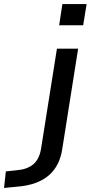

<svg xmlns="http://www.w3.org/2000/svg" viewBox="-147 -738 459 951"><path d="M146 -613 162 -718H282L265 -613ZM-127 193 -118 111 -62 105Q-13 101 17 76.5Q47 52 56 1L135 -497H240L162 -4Q156 39 139.5 72.5Q123 106 95.5 130Q68 154 28 168.5Q-12 183 -66 187Z"/></svg>

Font: Nunito Sans 7pt SemiExpanded Medium
Style: Italic
Weight: 500
Width: 6
Italic angle: -9°
Designer: Vernon Adams
Foundry: Vernon Adams
Version: Version 3.101;gftools[0.9.27]